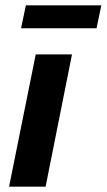

<svg xmlns="http://www.w3.org/2000/svg" viewBox="-20 -700 400 720"><path d="M14 0 114 -496H250L151 0ZM59 -594 77 -680H360L342 -594Z"/></svg>

Font: Source Sans 3
Style: Bold Italic
Weight: 700
Italic angle: -11°
Designer: Paul D. Hunt
Foundry: Adobe
Version: Version 3.052;hotconv 1.1.0;makeotfexe 2.6.0